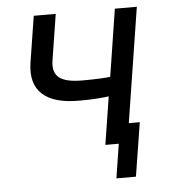

<svg xmlns="http://www.w3.org/2000/svg" viewBox="-51 -597 701 783"><g transform="rotate(-5 300.0 -205.0)"><path d="M361 0 392 -196Q381 -194 347 -191.5Q313 -189 274 -189Q168 -188 120.5 -231.5Q73 -275 86 -360L116 -550H206L176 -360Q169 -313 196 -291.5Q223 -270 290 -270Q331 -270 363 -271.5Q395 -273 405 -275L448 -550H538L464 -80H509L474 140H394L416 0Z"/></g></svg>

Font: NKDuy Mono
Style: Italic
Weight: 400
Italic angle: -9°
Monospace: yes
Designer: NKDuy
Foundry: NKDuy
Version: Version 2.251; ttfautohint (v1.8.4.7-5d5b)